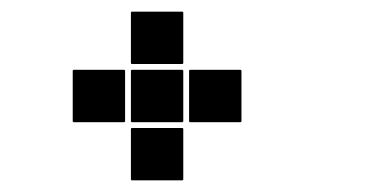

<svg xmlns="http://www.w3.org/2000/svg" viewBox="-20 -215 640 330"><path d="M207 -195H293Q295 -195 295 -193V-107Q295 -105 293 -105H207Q205 -105 205 -107V-193Q205 -195 207 -195ZM307 -95H393Q395 -95 395 -93V-7Q395 -5 393 -5H307Q305 -5 305 -7V-93Q305 -95 307 -95ZM207 -95H293Q295 -95 295 -93V-7Q295 -5 293 -5H207Q205 -5 205 -7V-93Q205 -95 207 -95ZM107 -95H193Q195 -95 195 -93V-7Q195 -5 193 -5H107Q105 -5 105 -7V-93Q105 -95 107 -95ZM207 5H293Q295 5 295 7V93Q295 95 293 95H207Q205 95 205 93V7Q205 5 207 5Z"/></svg>

Font: Pixel Panel Black
Style: Regular
Weight: 900
Monospace: yes
Designer: Óliver Lalan
Foundry: Óliver Lalan
Version: Version 1.000; ttfautohint (v1.8.4.7-5d5b-dirty);gftools[0.9